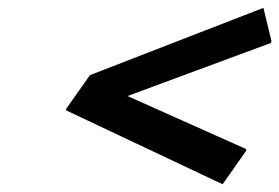

<svg xmlns="http://www.w3.org/2000/svg" viewBox="-20 -605 711 489"><path d="M147.9 -324.2 149.4 -329.1 209 -413.6 650.9 -585 671.4 -500.5 669.9 -495.6 304.7 -360.4 607.4 -225.1 606.4 -220.2 546.9 -135.7Z"/></svg>

Font: Nova Script
Style: Regular
Weight: 400
Italic angle: -13°
Version: Version 2.001